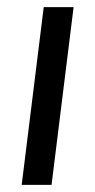

<svg xmlns="http://www.w3.org/2000/svg" viewBox="-20 -520 268 540"><path d="M41 0 103 -500H187L125 0Z"/></svg>

Font: Inclusive Sans
Style: Italic
Weight: 400
Italic angle: -7°
Designer: Olivia King
Foundry: Olivia King
Version: Version 2.004